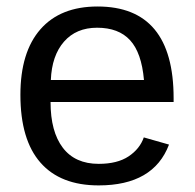

<svg xmlns="http://www.w3.org/2000/svg" viewBox="-20 -558 596 588"><path d="M134.8 -245.6Q134.8 -154.8 172.4 -105.5Q210 -56.2 282.2 -56.2Q339.4 -56.2 373.8 -79.1Q408.2 -102.1 420.4 -137.2L497.6 -115.2Q450.2 9.8 282.2 9.8Q165 9.8 103.8 -60.1Q42.5 -129.9 42.5 -267.6Q42.5 -398.4 103.8 -468.3Q165 -538.1 278.8 -538.1Q511.7 -538.1 511.7 -257.3V-245.6ZM420.9 -313Q413.6 -396.5 378.4 -434.8Q343.3 -473.1 277.3 -473.1Q213.4 -473.1 176 -430.4Q138.7 -387.7 135.7 -313Z"/></svg>

Font: Arimo
Style: Regular
Weight: 400
Designer: Steve Matteson
Foundry: Monotype Imaging Inc.
Version: Version 1.33